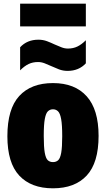

<svg xmlns="http://www.w3.org/2000/svg" viewBox="-20 -1009 574 1040"><path d="M267 11Q148.5 11 84.2 -58Q20 -127 20 -271Q20 -419 84.2 -489Q148.5 -559 267 -559Q385.5 -559 449.8 -487.2Q514 -415.5 514 -273Q514 -127.5 449.8 -58.2Q385.5 11 267 11ZM267 -131Q284 -131 295 -141Q306 -151 311.5 -181Q317 -211 317 -271Q317 -333 311.2 -364.2Q305.5 -395.5 294.2 -406.2Q283 -417 267 -417Q251 -417 239.8 -406.5Q228.5 -396 222.8 -365Q217 -334 217 -273Q217 -212 222.5 -181.5Q228 -151 239 -141Q250 -131 267 -131ZM346 -625Q321.5 -625 299.8 -633.2Q278 -641.5 257.5 -651Q239 -659.5 221.5 -666.2Q204 -673 186 -673Q157.5 -673 135 -662.2Q112.5 -651.5 89 -628V-753Q127 -794 188 -794Q213 -794 234.8 -785.8Q256.5 -777.5 276.5 -768Q295 -760 312.5 -753Q330 -746 348 -746Q376.5 -746 399.2 -757Q422 -768 445 -791V-666Q407 -625 346 -625ZM89 -866V-989H445V-866Z"/></svg>

Font: Encode Sans Condensed Black
Style: Regular
Weight: 900
Width: 3
Designer: Multiple Designers
Foundry: Impallari Type
Version: Version 3.000; ttfautohint (v1.8.3) -l 8 -r 50 -G 200 -x 14 